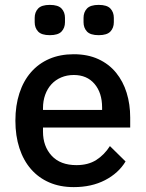

<svg xmlns="http://www.w3.org/2000/svg" viewBox="-20 -754 596 786"><path d="M282 12Q226 12 182 -7Q138 -26 107 -61.5Q76 -97 59.5 -147.5Q43 -198 43 -260Q43 -322 59.5 -372.5Q76 -423 107 -458.5Q138 -494 182 -513Q226 -532 282 -532Q339 -532 382.5 -512Q426 -492 455 -456.5Q484 -421 498.5 -374Q513 -327 513 -273V-232H156V-215Q156 -155 191.5 -116.5Q227 -78 293 -78Q341 -78 374 -99Q407 -120 430 -156L494 -93Q465 -45 410 -16.5Q355 12 282 12ZM282 -447Q254 -447 230.5 -437Q207 -427 190.5 -409Q174 -391 165 -366Q156 -341 156 -311V-304H398V-314Q398 -374 367 -410.5Q336 -447 282 -447ZM184 -610Q150 -610 136 -625Q122 -640 122 -663V-681Q122 -704 136 -719Q150 -734 184 -734Q218 -734 232 -719Q246 -704 246 -681V-663Q246 -640 232 -625Q218 -610 184 -610ZM384 -610Q350 -610 336 -625Q322 -640 322 -663V-681Q322 -704 336 -719Q350 -734 384 -734Q418 -734 432 -719Q446 -704 446 -681V-663Q446 -640 432 -625Q418 -610 384 -610Z"/></svg>

Font: IBM Plex Thai Medium
Style: Regular
Weight: 500
Designer: Mike Abbink, Paul van der Laan, Pieter van Rosmalen, Ben Mitchell, Mark Frömberg
Foundry: Bold Monday
Version: Version 1.0